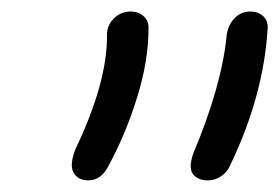

<svg xmlns="http://www.w3.org/2000/svg" viewBox="-20 -764 483 332"><path d="M339.8 -452.1Q321.8 -452.1 313.7 -462.9Q305.7 -473.6 314 -498Q363.8 -616.7 372.1 -704.1Q374.5 -720.7 385.5 -732.4Q396.5 -744.1 413.1 -744.1Q426.3 -744.1 434.8 -736.3Q443.4 -728.5 442.9 -715.8Q436 -598.6 377.9 -478Q373 -466.3 362.3 -459.2Q351.6 -452.1 339.8 -452.1ZM132.8 -452.1Q114.7 -452.1 107.2 -465.6Q99.6 -479 110.8 -506.8Q166 -622.6 165 -704.1Q165 -720.2 177 -732.2Q189 -744.1 206.1 -744.1Q219.2 -744.1 228 -736.3Q236.8 -728.5 236.8 -716.8Q237.3 -661.1 217.5 -596.9Q197.8 -532.7 168 -478Q155.3 -452.1 132.8 -452.1Z"/></svg>

Font: Shantell Sans Irregular Bouncy
Style: Italic
Weight: 300
Italic angle: -11.31°
Designer: Stephen Nixon, Anya Danilova, Shantell Martin
Foundry: Arrow Type
Version: Version 1.006;[9816181b4]